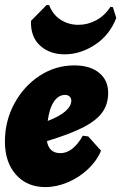

<svg xmlns="http://www.w3.org/2000/svg" viewBox="-20 -749 493 781"><path d="M171 -175Q179 -126 226 -126Q276 -126 317 -197L339 -194L391 -136Q374 -95 338 -61Q302 -27 256 -7.5Q210 12 164 12Q90 12 45 -38.5Q0 -89 0 -173Q0 -257 38.5 -328Q77 -399 141.5 -441Q206 -483 282 -483Q346 -483 383 -453Q420 -423 420 -371Q420 -324 395 -290.5Q370 -257 316.5 -230Q263 -203 171 -175ZM174 -257Q221 -275 245.5 -296Q270 -317 270 -340Q270 -350 263 -356.5Q256 -363 245 -363Q218 -363 199.5 -336Q181 -309 174 -257ZM170 -729 180 -728Q195 -689 227 -668.5Q259 -648 299 -648Q336 -648 371 -666.5Q406 -685 429 -721L439 -720L453 -676Q426 -606 366.5 -567Q307 -528 243 -528Q182 -528 143 -563.5Q104 -599 106 -664Z"/></svg>

Font: Alegreya Black
Style: Italic
Weight: 900
Italic angle: -7°
Designer: Juan Pablo del Peral
Foundry: Huerta Tipografica
Version: Version 2.007; ttfautohint (v1.6)